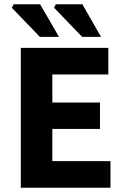

<svg xmlns="http://www.w3.org/2000/svg" viewBox="-20 -875 588 895"><path d="M77 0V-652H485V-528H224V-397H446V-274H224V-124H495V0ZM166 -703 35 -839 44 -855H167L255 -703ZM363 -703 232 -839 240 -855H364L451 -703Z"/></svg>

Font: Source Sans 3 ExtraLight
Style: Bold
Weight: 700
Version: Version 3.052;hotconv 1.1.0;makeotfexe 2.6.0